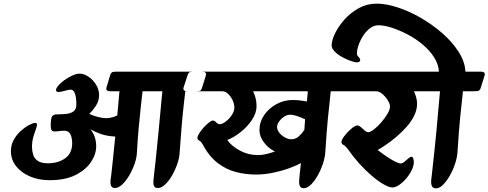

<svg xmlns="http://www.w3.org/2000/svg" viewBox="-20 -1013 2686 1056"><path d="M40 -182Q40 -135 68.5 -99Q97 -63 145 -42.5Q193 -22 253 -22Q339 -22 395.5 -50.5Q452 -79 480.5 -122Q509 -165 509 -208Q509 -237 500.5 -261Q492 -285 477 -302Q503 -287 536.5 -275.5Q570 -264 614 -262Q607 -194 601.5 -140.5Q596 -87 593 -60Q590 -41 588 -22Q586 -3 591 9Q596 21 612 21Q632 21 652.5 1.5Q673 -18 691 -48.5Q709 -79 720.5 -112.5Q732 -146 733 -174Q737 -245 743 -312Q749 -379 755 -431Q761 -483 764 -511H873Q868 -460 863 -406Q858 -352 853 -299Q848 -246 843 -199Q838 -152 834.5 -116Q831 -80 828 -60Q826 -41 824 -22Q822 -3 826.5 9Q831 21 848 21Q868 21 888.5 1.5Q909 -18 926.5 -48.5Q944 -79 955.5 -112.5Q967 -146 968 -174Q973 -245 978.5 -312Q984 -379 990 -431Q996 -483 999 -511H1050Q1067 -511 1076.5 -512.5Q1086 -514 1091 -530L1112 -597Q1119 -619 1090 -619H635Q613 -619 602 -617.5Q591 -616 586 -600L566 -533Q559 -511 587 -511H637L625 -378Q584 -358 542 -365Q500 -372 471 -387Q492 -407 508.5 -433Q525 -459 525 -490Q525 -520 508.5 -547Q492 -574 467 -591Q442 -608 418 -608Q400 -608 377.5 -597.5Q355 -587 334.5 -572.5Q314 -558 301 -542.5Q288 -527 288 -518Q288 -507 302 -507Q309 -507 322 -510Q335 -513 348 -516.5Q361 -520 368 -520Q381 -520 388 -507.5Q395 -495 397.5 -477Q400 -459 400 -440Q400 -412 384.5 -400.5Q369 -389 344.5 -386.5Q320 -384 293 -384Q273 -384 266 -372Q259 -360 259 -320Q259 -305 263.5 -297.5Q268 -290 280 -290Q293 -290 305 -292Q317 -294 333 -294Q351 -294 360 -284.5Q369 -275 373 -259Q377 -243 377 -226Q377 -170 338.5 -142.5Q300 -115 244 -115Q207 -115 188 -128Q169 -141 162.5 -162Q156 -183 156 -205Q156 -233 162.5 -256.5Q169 -280 176 -298.5Q183 -317 183.5 -327Q184 -337 173 -337Q162 -337 140 -325.5Q118 -314 95 -293.5Q72 -273 56 -244.5Q40 -216 40 -182Z M990 -533 1012 -600Q1017 -615 1025.5 -617Q1034 -619 1050 -619H1894Q1922 -619 1915 -597L1894 -530Q1889 -514 1878.5 -512.5Q1868 -511 1845 -511H1799Q1796 -476 1792 -442Q1788 -408 1784 -368.5Q1780 -329 1776.5 -281.5Q1773 -234 1769 -174Q1767 -146 1756 -112.5Q1745 -79 1727.5 -48Q1710 -17 1690 2.5Q1670 22 1651 22Q1634 22 1629 9.5Q1624 -3 1625.5 -22Q1627 -41 1629 -60L1635 -116Q1616 -105 1576.5 -90Q1537 -75 1487 -64Q1437 -53 1387 -53Q1331 -53 1277 -67Q1223 -81 1176 -117.5Q1129 -154 1094 -220Q1085 -236 1075.5 -240Q1066 -244 1066 -255Q1066 -264 1076 -280Q1086 -296 1100.5 -312Q1115 -328 1129 -339Q1143 -350 1150 -350Q1160 -350 1169 -340Q1178 -330 1189 -330Q1202 -330 1221 -344Q1240 -358 1254.5 -379.5Q1269 -401 1269 -421Q1269 -440 1260 -460.5Q1251 -481 1235.5 -496Q1220 -511 1203 -511H1011Q983 -511 990 -533ZM1230 -243Q1253 -210 1299 -185Q1345 -160 1398 -160Q1420 -160 1444 -165.5Q1468 -171 1492 -180Q1456 -197 1431.5 -230Q1407 -263 1407 -297Q1407 -342 1432.5 -379.5Q1458 -417 1500 -440Q1542 -463 1589 -463Q1614 -463 1635 -460Q1656 -457 1668 -455L1673 -511H1372Q1380 -495 1385.5 -474.5Q1391 -454 1391 -429Q1391 -392 1366 -354Q1341 -316 1303.5 -286.5Q1266 -257 1230 -243ZM1504 -314Q1504 -298 1516.5 -282.5Q1529 -267 1547.5 -257Q1566 -247 1581 -247Q1606 -247 1623.5 -263Q1641 -279 1654 -299L1658 -357Q1639 -366 1616 -374Q1593 -382 1574 -382Q1559 -382 1543 -371.5Q1527 -361 1515.5 -345.5Q1504 -330 1504 -314Z M1790 -533 1811 -600Q1816 -615 1824 -617Q1832 -619 1845 -619H2369Q2397 -619 2390 -597L2368 -530Q2363 -514 2352.5 -512.5Q2342 -511 2319 -511H2257Q2265 -493 2269.5 -475.5Q2274 -458 2274 -443Q2274 -410 2258 -377Q2242 -344 2215.5 -314.5Q2189 -285 2159.5 -260Q2130 -235 2102.5 -216.5Q2075 -198 2057 -188Q2066 -181 2083 -168.5Q2100 -156 2119.5 -143.5Q2139 -131 2157 -122.5Q2175 -114 2184 -114Q2193 -114 2204.5 -123.5Q2216 -133 2226.5 -142Q2237 -151 2243 -151Q2250 -151 2253 -141Q2256 -131 2256 -121Q2256 -101 2244 -76.5Q2232 -52 2213.5 -30.5Q2195 -9 2175 4.5Q2155 18 2139 18Q2120 18 2089.5 0.5Q2059 -17 2024.5 -46.5Q1990 -76 1956.5 -113Q1923 -150 1896 -189Q1880 -211 1869 -216Q1858 -221 1858 -233Q1858 -242 1868 -256.5Q1878 -271 1892.5 -286.5Q1907 -302 1921.5 -312.5Q1936 -323 1945 -323Q1954 -323 1964.5 -314Q1975 -305 1985.5 -295.5Q1996 -286 2006 -286Q2017 -286 2037 -301.5Q2057 -317 2077 -340Q2097 -363 2111 -387Q2125 -411 2125 -427Q2125 -442 2112.5 -462Q2100 -482 2082.5 -496.5Q2065 -511 2048 -511H1811Q1783 -511 1790 -533Z M1804 -763Q1804 -791 1823 -830Q1842 -869 1875.5 -906.5Q1909 -944 1954 -968.5Q1999 -993 2052 -993Q2103 -993 2166.5 -972.5Q2230 -952 2294 -915Q2358 -878 2412.5 -830.5Q2467 -783 2502 -728.5Q2537 -674 2540 -619H2624Q2652 -619 2645 -597L2624 -530Q2619 -514 2608 -512.5Q2597 -511 2575 -511H2526Q2523 -476 2519 -442Q2515 -408 2511 -368.5Q2507 -329 2503.5 -281.5Q2500 -234 2496 -174Q2494 -146 2483 -112.5Q2472 -79 2454.5 -48Q2437 -17 2417 3Q2397 23 2378 23Q2361 23 2355.5 10.5Q2350 -2 2351.5 -21.5Q2353 -41 2356 -60Q2358 -80 2362 -116Q2366 -152 2371 -199Q2376 -246 2381 -299Q2386 -352 2390.5 -406Q2395 -460 2400 -511H2285Q2257 -511 2264 -533L2286 -600Q2290 -615 2298 -617Q2306 -619 2319 -619H2394Q2392 -659 2368 -697Q2344 -735 2305.5 -767.5Q2267 -800 2222 -823.5Q2177 -847 2135 -860.5Q2093 -874 2062 -874Q2036 -874 2014.5 -857.5Q1993 -841 1977 -816Q1961 -791 1952 -764.5Q1943 -738 1943 -718Q1943 -709 1952 -700Q1961 -691 1961 -682Q1961 -679 1957.5 -674.5Q1954 -670 1943 -670Q1930 -670 1907 -678.5Q1884 -687 1860.5 -700Q1837 -713 1820.5 -730Q1804 -747 1804 -763Z"/></svg>

Font: Alkatra SemiBold
Style: Regular
Weight: 600
Designer: Suman Bhandary
Version: Version 1.100;gftools[0.9.22]